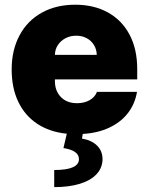

<svg xmlns="http://www.w3.org/2000/svg" viewBox="-20 -557 629 811"><path d="M297.9 -537.1Q376.5 -537.1 435.5 -504.6Q494.6 -472.2 527.1 -410.9Q559.6 -349.6 559.6 -265.6V-221.7H211.9V-214.8Q211.9 -173.3 237.1 -147.2Q262.2 -121.1 305.7 -121.1Q335.9 -121.1 358.4 -133.8Q380.9 -146.5 389.6 -168.9H558.6Q550.3 -118.2 520.5 -79.6Q490.7 -41 442.1 -18.1Q393.6 4.9 329.6 8.8L326.2 28.3Q366.7 35.2 389.6 57.6Q412.6 80.1 413.1 114.3Q413.1 150.9 388.7 177.7Q364.3 204.6 318.4 219Q272.5 233.4 209 233.4V161.1Q313.5 161.1 313.5 115.2Q313.5 78.6 248 68.4L262.2 7.8Q189.5 0.5 137.2 -34.2Q85 -68.8 57.1 -127.2Q29.3 -185.5 29.3 -263.7Q29.3 -345.2 62.3 -407.2Q95.2 -469.2 156 -503.2Q216.8 -537.1 297.9 -537.1ZM388.7 -325.2Q388.2 -348.6 376.7 -367.2Q365.2 -385.7 345.7 -396Q326.2 -406.2 301.8 -406.2Q277.3 -406.2 257.1 -395.8Q236.8 -385.3 224.6 -366.9Q212.4 -348.6 211.9 -325.2Z"/></svg>

Font: Pretendard JP Black
Style: Regular
Weight: 900
Designer: Base glyphs from Inter by Rasmus Andersson; Hangeul glyphs from Noto Sans CJK(Source Han Sans) by Jang Soo-young and Kan
Foundry: Kil Hyung-jin
Version: Version 1.309